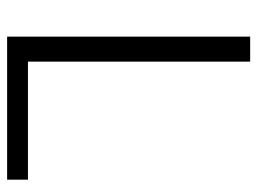

<svg xmlns="http://www.w3.org/2000/svg" viewBox="-114 -626 740 553"><g transform="rotate(90 256.5 -350.0)"><path d="M498 -60V0H86V-700H158V-60Z"/></g></svg>

Font: Krub
Style: Regular
Weight: 400
Designer: Ekaluck Peanpanawate
Foundry: Cadson Demak Co.,Ltd.
Version: Version 1.000; ttfautohint (v1.6)